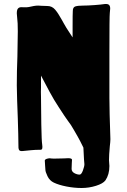

<svg xmlns="http://www.w3.org/2000/svg" viewBox="-20 -755 637 960"><path d="M368 -73 349 -106Q336 -130 318 -153L302 -176Q297 -184 273.5 -219.5Q250 -255 229 -294L185 -377V-339V-316Q185 -308 184.5 -296Q184 -284 185 -269Q185 -217 186.5 -133Q188 -49 191 -32Q192 -27 192 -20Q192 -10 188 -7.5Q184 -5 173 -6Q157 -6 135.5 -4Q114 -2 95 0Q80 2 75.5 -5Q71 -12 72 -36Q72 -72 69 -163Q65 -258 64 -328Q64 -399 67 -472Q69 -564 69 -598Q69 -644 66 -665Q64 -683 64 -688Q64 -706 70 -712.5Q76 -719 86 -719Q91 -719 106 -718.5Q121 -718 149 -725Q160 -727 171 -727Q177 -727 188 -726Q199 -725 217 -725Q240 -725 255.5 -707Q271 -689 289 -656L299 -638Q311 -616 328 -591L343 -568V-623Q343 -685 344 -700Q344 -719 357 -723Q370 -727 395 -727Q417 -727 451.5 -729.5Q486 -732 505 -735Q519 -736 525 -730.5Q531 -725 531 -712Q531 -708 529 -690Q527 -675 527 -491V-265Q527 -202 532 -59Q532 -47 529 -23Q525 21 525 46L526 61L527 75Q527 118 507 147Q495 163 460 174Q425 185 388 185Q351 185 312.5 177.5Q274 170 249 158Q228 148 217.5 126Q207 104 207 94Q207 87 205.5 73Q204 59 204 48Q204 42 215.5 38.5Q227 35 234 37Q236 38 253 38Q283 38 300 37Q317 36 321 36Q340 36 340 44Q340 48 339 61Q338 74 338 89Q338 103 351.5 110.5Q365 118 378 118Q387 118 394.5 97.5Q402 77 402 66L400 42Q397 -12 397 -17Q378 -56 368 -73Z"/></svg>

Font: Barrio
Style: Regular
Weight: 400
Designer: Pablo Cosgaya & Sergio Jimenez
Foundry: Pablo Cosgaya & Sergio Jimenez
Version: Version 1.005